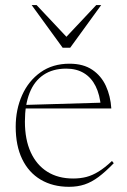

<svg xmlns="http://www.w3.org/2000/svg" viewBox="-20 -710 489 740"><path d="M248 -464.5Q301 -464.5 335.5 -441.2Q370 -418 388 -379Q406 -340 409 -292H72V-305.5L379.5 -314.5L369 -297Q365 -345 348.5 -378Q332 -411 303.5 -428.2Q275 -445.5 235 -445.5Q183.5 -445.5 147.8 -421.5Q112 -397.5 94 -351.8Q76 -306 76 -241.5Q76 -172 98.5 -123Q121 -74 162.5 -48Q204 -22 262 -22Q289.5 -22 312.8 -28Q336 -34 360 -48.8Q384 -63.5 411.5 -89.5L418.5 -81Q386.5 -48 359.8 -28Q333 -8 306 1Q279 10 246 10Q183.5 10 137 -17.5Q90.5 -45 65.5 -96.8Q40.5 -148.5 40.5 -221.5Q40.5 -288 65.2 -343.2Q90 -398.5 136.5 -431.5Q183 -464.5 248 -464.5ZM248 -555.5H224L351 -690.5H370L250.5 -526H221.5L102 -690.5H121Z"/></svg>

Font: Newsreader 36pt ExtraLight
Style: Regular
Weight: 250
Designer: Hugues Gentile
Foundry: Production Type
Version: Version 1.003